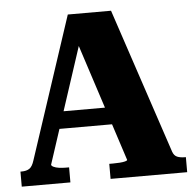

<svg xmlns="http://www.w3.org/2000/svg" viewBox="-51 -762 824 814"><g transform="rotate(-5 361.0 -355.0)"><path d="M165 -303H440V-230H161ZM279 -643 311 -601 141 -82Q141 -77 150 -72.5Q159 -68 173 -66Q187 -64 202 -64H216V0H9V-64H14Q35 -64 47.5 -72.5Q60 -81 68 -107L267 -710H451L657 -92Q663 -75 676 -69.5Q689 -64 709 -64H713V0H387V-64H403Q417 -64 431.5 -65Q446 -66 455 -68.5Q464 -71 464 -74Z"/></g></svg>

Font: Roboto Serif 36pt
Style: Bold
Weight: 700
Version: Version 1.008